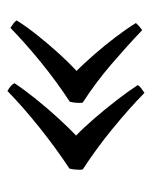

<svg xmlns="http://www.w3.org/2000/svg" viewBox="34 -504 409 517"><g transform="rotate(-90 238.5 -245.5)"><path d="M132 -245Q153 -225 178 -196Q203 -167 227 -136Q251 -105 268 -79Q265 -74 259 -69.5Q253 -65 247 -61Q203 -104 149 -148Q95 -192 41 -227Q40 -230 40 -233Q40 -236 40 -239Q40 -251 43 -263Q99 -300 154 -344Q209 -388 252 -430Q259 -426 264.5 -421.5Q270 -417 273 -411Q255 -384 230.5 -353.5Q206 -323 179.5 -294Q153 -265 132 -245ZM306 -244Q326 -224 350 -196.5Q374 -169 396.5 -139.5Q419 -110 435 -84Q428 -76 416 -67Q373 -108 323.5 -150.5Q274 -193 221 -227Q220 -230 220 -233Q220 -236 220 -239Q220 -250 223 -262Q278 -298 329.5 -340Q381 -382 422 -422Q428 -418 433.5 -414Q439 -410 442 -405Q425 -378 401 -348Q377 -318 352 -290.5Q327 -263 306 -244Z"/></g></svg>

Font: Tiro Devanagari Marathi
Style: Regular
Weight: 400
Designer: Devanagari: John Hudson & Fiona Ross. Latin: John Hudson.
Foundry: Tiro Typeworks Ltd.
Version: Version 1.52